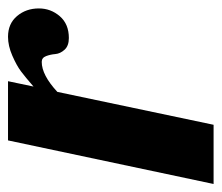

<svg xmlns="http://www.w3.org/2000/svg" viewBox="-94 -484 540 467"><g transform="rotate(-90 175.5 -250.0)"><path d="M68 -500H212L199 -438Q222 -458 236 -468.5Q250 -479 274 -489.5Q298 -500 320 -500Q352 -500 370.5 -478Q389 -456 389 -425Q389 -396 370 -374Q351 -352 317 -352Q298 -352 288.5 -362.5Q279 -373 278 -385Q277 -397 273 -407.5Q269 -418 259 -418Q227 -418 186 -380L106 0H-38Z"/></g></svg>

Font: Lobster 1.4
Style: Regular
Weight: 400
Designer: Pablo Impallari
Foundry: Pablo Impallari. www.impallari.com
Version: Version 1.4